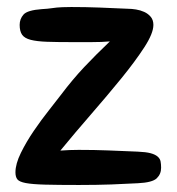

<svg xmlns="http://www.w3.org/2000/svg" viewBox="-20 -523 504 547"><path d="M373 -1Q339 1 297.5 2.5Q256 4 205 4Q144 4 108 3Q72 2 53.5 -1.5Q35 -5 29.5 -12Q24 -19 24 -32Q24 -56 39.5 -87.5Q55 -119 76.5 -150.5Q98 -182 119.5 -209Q141 -236 153 -252Q187 -297 220 -332Q253 -367 293 -405Q270 -403 240.5 -403Q211 -403 184 -403Q142 -403 113.5 -404Q85 -405 67.5 -409.5Q50 -414 43 -424Q36 -434 36 -452Q36 -469 47 -481.5Q58 -494 99 -497Q117 -498 126 -499.5Q135 -501 142 -501.5Q149 -502 157.5 -502.5Q166 -503 183 -503Q224 -503 263 -501.5Q302 -500 345 -498Q355 -498 367.5 -496Q380 -494 391 -489Q402 -484 409.5 -475Q417 -466 417 -452Q417 -428 391 -388Q365 -348 325.5 -299.5Q286 -251 239.5 -197.5Q193 -144 152 -94Q163 -95 178 -95.5Q193 -96 204 -96Q249 -96 287 -94.5Q325 -93 372 -91Q396 -90 409 -86.5Q422 -83 429 -77Q436 -71 437.5 -63Q439 -55 439 -45Q439 -27 426.5 -15Q414 -3 373 -1Z"/></svg>

Font: Sniglet
Style: Regular
Weight: 400
Designer: Haley Fiege
Foundry: Haley Fiege, Pablo Impallari, Brenda Gallo
Version: Version 2.000; ttfautohint (v0.95) -l 8 -r 50 -G 200 -x 14 -